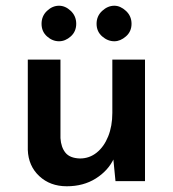

<svg xmlns="http://www.w3.org/2000/svg" viewBox="-20 -632 603 670"><path d="M213 18Q155 18 117 -17.5Q79 -53 77 -109V-424H191V-150Q193 -118 208.5 -99Q224 -80 259 -79Q292 -79 317.5 -99.5Q343 -120 357.5 -156Q372 -192 372 -238V-424H486V0H383L374 -92L377 -78Q357 -36 314 -9Q271 18 213 18ZM125 -549Q125 -576 144 -594Q163 -612 186 -612Q208 -612 227 -594Q246 -576 246 -549Q246 -522 227 -505Q208 -488 186 -488Q163 -488 144 -505Q125 -522 125 -549ZM317 -549Q317 -576 336.5 -594Q356 -612 379 -612Q400 -612 419.5 -594Q439 -576 439 -549Q439 -522 419.5 -505Q400 -488 379 -488Q356 -488 336.5 -505Q317 -522 317 -549Z"/></svg>

Font: Reem Kufi Fun Medium
Style: Regular
Weight: 500
Designer: Khaled Hosny
Version: Version 1.005